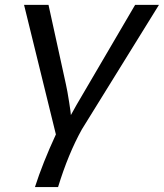

<svg xmlns="http://www.w3.org/2000/svg" viewBox="-20 -548 662 775"><path d="M175.8 -528.3 246.1 -207.5Q252 -181.6 259 -136.2Q266.1 -90.8 266.1 -83.5Q269.5 -90.8 289.3 -125.2Q309.1 -159.7 525.4 -528.3H621.6L310.5 -25.9Q255.4 73.2 214.4 207H121.1Q151.9 110.8 205.6 -5.4L77.1 -528.3Z"/></svg>

Font: Liberation Mono
Style: Italic
Weight: 400
Italic angle: -12°
Monospace: yes
Designer: Steve Matteson
Foundry: Ascender Corporation
Version: Version 2.1.5